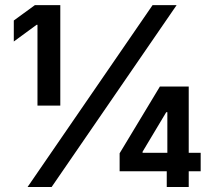

<svg xmlns="http://www.w3.org/2000/svg" viewBox="-20 -748 857 768"><path d="M221.2 -727.5V-325.7H129.9V-648.9H126.5L35.2 -582V-666L119.6 -727.5ZM90.3 0 590.3 -727.5H686.5L186.5 0ZM458.5 -63V-134.8L619.6 -401.9H682.1V-299.3H645L550.3 -141.1V-136.7H782.7V-63ZM647 0V-84.5L649.4 -116.7V-401.9H734.9V0Z"/></svg>

Font: Inter 18pt SemiBold
Style: Regular
Weight: 600
Designer: Rasmus Andersson
Foundry: rsms
Version: Version 4.001;git-66647c0bb